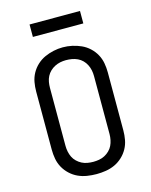

<svg xmlns="http://www.w3.org/2000/svg" viewBox="-135 -1008 869 1103"><g transform="rotate(-15 300.0 -457.0)"><path d="M300 8Q272 8 244 3.5Q216 -1 191 -12.5Q166 -24 145 -43.5Q124 -63 110.5 -87.5Q97 -112 92 -139.5Q87 -167 87 -195V-540Q87 -568 92 -595.5Q97 -623 110.5 -647.5Q124 -672 145 -691.5Q166 -711 191.5 -722.5Q217 -734 244.5 -740Q272 -746 300 -746Q328 -746 355.5 -740Q383 -734 408.5 -722.5Q434 -711 455 -691.5Q476 -672 489.5 -647.5Q503 -623 508 -595.5Q513 -568 513 -540V-195Q513 -167 508 -139.5Q503 -112 489.5 -87.5Q476 -63 455 -43.5Q434 -24 409 -12.5Q384 -1 356 3.5Q328 8 300 8ZM300 -65Q317 -65 334.5 -68Q352 -71 367.5 -79Q383 -87 396 -99.5Q409 -112 416.5 -127.5Q424 -143 427.5 -160.5Q431 -178 431 -195V-540Q431 -558 427.5 -575Q424 -592 416 -608Q408 -624 395.5 -636.5Q383 -649 367 -656.5Q351 -664 333.5 -667Q316 -670 298 -670Q281 -670 264 -666.5Q247 -663 231.5 -655Q216 -647 203.5 -635Q191 -623 183 -607.5Q175 -592 172 -574.5Q169 -557 169 -540V-195Q169 -178 172.5 -160.5Q176 -143 183.5 -127.5Q191 -112 204 -99.5Q217 -87 232.5 -79Q248 -71 265.5 -68Q283 -65 300 -65ZM150 -848V-922H450V-848Z"/></g></svg>

Font: Iosevka Curly Slab Extended
Style: Regular
Weight: 400
Width: 7
Monospace: yes
Designer: Belleve Invis
Foundry: Belleve Invis
Version: Version 11.1.0; ttfautohint (v1.8.3)